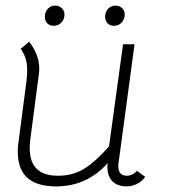

<svg xmlns="http://www.w3.org/2000/svg" viewBox="-20 -658 619 685"><path d="M180 7Q107 7 73 -28Q39 -63 44 -136L74 -365Q77 -389 77 -407Q77 -432 71.5 -449Q66 -466 54 -484L84 -509Q100 -489 110 -464.5Q120 -440 120 -414Q120 -402 119 -396L88 -160Q86 -138 86 -129Q86 -31 187 -31Q241 -31 282 -57Q323 -83 369 -136L419 -500H460L403 -77Q402 -73 402 -65Q402 -31 433 -31Q443 -31 453.5 -36.5Q464 -42 468 -49L498 -27Q486 -10 468 -1.5Q450 7 433 7Q396 7 378 -14.5Q360 -36 364 -76Q290 7 180 7ZM140 -598Q140 -615 150.5 -626.5Q161 -638 177 -638Q191 -638 200.5 -629Q210 -620 210 -606Q210 -589 199 -577.5Q188 -566 172 -566Q157 -566 148.5 -575Q140 -584 140 -598ZM355 -598Q355 -615 365.5 -626.5Q376 -638 392 -638Q406 -638 415.5 -629Q425 -620 425 -606Q425 -589 414 -577.5Q403 -566 387 -566Q372 -566 363.5 -575Q355 -584 355 -598Z"/></svg>

Font: Bellota Light
Style: Italic
Weight: 300
Italic angle: -7.5°
Designer: Kemie Guaida
Foundry: Kemie Guaida
Version: Version 4.001